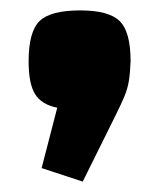

<svg xmlns="http://www.w3.org/2000/svg" viewBox="-20 -208 306 369"><path d="M139 141 60 115 90 -1Q60 -7 47.5 -27Q35 -47 35 -90Q35 -147 56 -167.5Q77 -188 134 -188Q189 -188 210 -167.5Q231 -147 231 -90Q230 -66 227.5 -51.5Q225 -37 219 -22.5Q213 -8 200 18Z"/></svg>

Font: Changa ExtraLight
Style: Bold
Weight: 700
Version: Version 3.002; ttfautohint (v1.8.2)